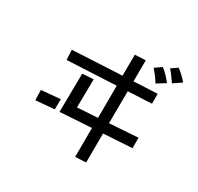

<svg xmlns="http://www.w3.org/2000/svg" viewBox="-183 -1051 1366 1326"><g transform="rotate(30 500.0 -387.5)"><path d="M893 -716Q881 -734 862 -759.5Q843 -785 830 -799L879 -833Q899 -818 920 -798.5Q941 -779 957 -759ZM795 -658Q782 -680 763 -705Q744 -730 730 -746L782 -782Q801 -769 823.5 -745Q846 -721 863 -700ZM569 -173 319 -157 323 -464 411 -470 408 -244 570 -254 571 -511 182 -492 178 -571 571 -591 572 -759 657 -763 656 -595 844 -604V-525L656 -516L654 -260L881 -275V-192L654 -178L653 54L568 58ZM132 -224 283 -237 282 -156 134 -143Z"/></g></svg>

Font: Stick
Style: Regular
Weight: 400
Designer: Fontworks Inc.
Foundry: Fontworks Inc.
Version: Version 1.100